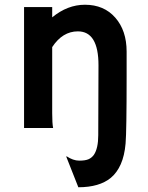

<svg xmlns="http://www.w3.org/2000/svg" viewBox="-20 -540 624 810"><path d="M200.2 -62.5Q200.2 -19.5 204.1 0H81.5V-510.3H200.2V-466.8Q264.6 -520 338.4 -520Q418.5 -520 466.3 -465.6Q514.2 -411.1 514.2 -322.3V-215.8Q514.2 14.2 509.8 65.4Q505.4 116.7 489.5 152.6Q473.6 188.5 447.8 210Q399.4 250 310.5 250L259.8 121.6L260.7 119.1Q288.6 137.7 314.2 137.7Q339.8 137.7 353.3 131.8Q366.7 126 376 113.3Q394.5 85.9 394.5 30.3L395.5 -264.6Q395.5 -407.7 308.6 -407.7Q243.7 -407.7 200.2 -341.3Z"/></svg>

Font: HammersmithOne
Style: Regular
Weight: 400
Designer: Nicole Fally
Foundry: Nicole Fally
Version: Version 1.003